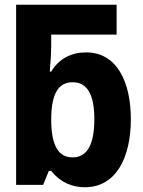

<svg xmlns="http://www.w3.org/2000/svg" viewBox="-20 -780 603 810"><path d="M338 10C470 10 532 -116 532 -277C532 -430 476 -559 343 -559C282 -559 229 -533 196 -478H190C194 -526 196 -559 196 -582V-634H472V-760H196H48V0H162L186 -59H196C234 -11 284 10 338 10ZM286 -116C229 -116 196 -162 196 -276C196 -385 227 -433 286 -433C348 -433 378 -382 378 -277C378 -169 347 -116 286 -116Z"/></svg>

Font: Noto Sans Mono SemiCondensed ExtraBold
Style: Regular
Weight: 800
Width: 4
Designer: Monotype Design Team
Foundry: Monotype Imaging Inc.
Version: Version 2.014